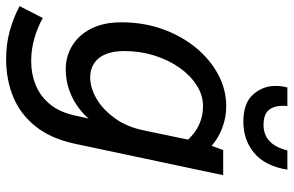

<svg xmlns="http://www.w3.org/2000/svg" viewBox="-199 -579 960 628"><g transform="rotate(90 281.0 -265.0)"><path d="M-13 151 26 75Q54 91 90.5 102Q127 113 167 113Q209 113 245.5 98Q282 83 308 51.5Q334 20 345 -31L364 -116L375 -103Q355 -70 326 -47Q297 -24 263.5 -12Q230 0 194 0Q151 0 116 -21.5Q81 -43 60.5 -83.5Q40 -124 40 -182Q40 -254 62 -316Q84 -378 122.5 -425Q161 -472 210.5 -498.5Q260 -525 315 -525Q352 -525 388 -511Q424 -497 454 -468L437 -386Q409 -419 379 -434Q349 -449 314 -449Q278 -449 245.5 -428Q213 -407 188 -371.5Q163 -336 148.5 -289.5Q134 -243 134 -192Q134 -155 144.5 -130Q155 -105 174.5 -92.5Q194 -80 220 -80Q254 -80 289.5 -100.5Q325 -121 354 -161Q383 -201 394 -258L435 -454L458 -515H540L437 -29Q420 49 380.5 98.5Q341 148 284.5 171.5Q228 195 160 195Q111 195 68 183Q25 171 -13 151ZM248 -685Q248 -702 250 -710.5Q252 -719 253 -725H314Q313 -719 313 -716.5Q313 -714 313 -711Q313 -680 327.5 -663.5Q342 -647 376 -647Q407 -647 428 -666Q449 -685 459 -725H522Q510 -652 467.5 -616.5Q425 -581 365 -581Q304 -581 276 -613Q248 -645 248 -685Z"/></g></svg>

Font: Radio Canada
Style: Italic
Weight: 400
Italic angle: -12°
Designer: Charles Daoud, Etienne Aubert Bonn, Alexandre Saumier Demers, Jacques Le Bailly
Foundry: Radio-Canada
Version: Version 2.104;gftools[0.9.28.dev5+ged2979d]